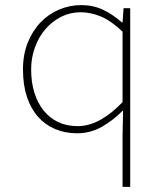

<svg xmlns="http://www.w3.org/2000/svg" viewBox="-20 -510 640 752"><path d="M460 222V22L462 -76H460Q425 -40 380 -14Q335 12 282 12Q235 12 196 -4.5Q157 -21 129 -52.5Q101 -84 85.5 -130.5Q70 -177 70 -238Q70 -296 88.5 -342.5Q107 -389 138.5 -422Q170 -455 211.5 -472.5Q253 -490 298 -490Q345 -490 383 -472Q421 -454 458 -422H460L464 -478H490V222ZM284 -16Q329 -16 373 -40.5Q417 -65 460 -110V-386Q416 -428 376 -445Q336 -462 296 -462Q255 -462 220 -444.5Q185 -427 158.5 -396.5Q132 -366 117 -325Q102 -284 102 -238Q102 -188 114.5 -147.5Q127 -107 150.5 -77.5Q174 -48 207.5 -32Q241 -16 284 -16Z"/></svg>

Font: Source Code Pro ExtraLight
Style: Regular
Weight: 200
Monospace: yes
Designer: Paul D. Hunt, Teo Tuominen
Foundry: Adobe Systems Incorporated
Version: Version 2.030;PS 1.000;hotconv 16.6.51;makeotf.lib2.5.65220